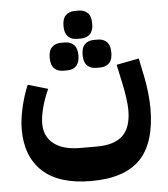

<svg xmlns="http://www.w3.org/2000/svg" viewBox="-56 -705 804 918"><g transform="rotate(-5 346.0 -246.5)"><path d="M346 162Q192 162 113.5 90.5Q35 19 35 -112Q35 -157 47.5 -213.5Q60 -270 82 -323L178 -295Q158 -252 146.5 -208Q135 -164 135 -132Q135 -69 180 -34.5Q225 0 306 0H386Q471 0 511 -39Q551 -78 551 -161Q551 -184 546 -220Q541 -256 534 -288L514 -381L622 -402L641 -310Q648 -277 652.5 -234.5Q657 -192 657 -161Q657 5 581.5 83.5Q506 162 346 162ZM415 -375Q389 -375 372.5 -391Q356 -407 356 -442Q356 -477 372.5 -493Q389 -509 415 -509H435Q461 -509 477.5 -493Q494 -477 494 -442Q494 -407 477.5 -391Q461 -375 435 -375ZM257 -375Q231 -375 214.5 -391Q198 -407 198 -442Q198 -477 214.5 -493Q231 -509 257 -509H277Q303 -509 319.5 -493Q336 -477 336 -442Q336 -407 319.5 -391Q303 -375 277 -375ZM336 -521Q310 -521 293.5 -537Q277 -553 277 -588Q277 -623 293.5 -639Q310 -655 336 -655H356Q382 -655 398.5 -639Q415 -623 415 -588Q415 -553 398.5 -537Q382 -521 356 -521Z"/></g></svg>

Font: IBM Plex Sans Arabic
Style: Bold
Weight: 700
Designer: Mike Abbink, Paul van der Laan, Pieter van Rosmalen, Wael Morcos, Khajak Apelian
Foundry: Bold Monday
Version: Version 1.2